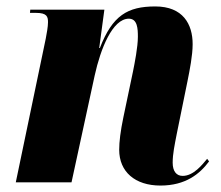

<svg xmlns="http://www.w3.org/2000/svg" viewBox="-20 -566 686 596"><path d="M478 10C556 10 600 -26 629 -65L623 -73C608 -55 581 -20 547 -20C528 -20 516 -34 516 -61C516 -88 522 -116 529 -152L562 -314C569 -349 578 -394 578 -429C578 -491 548 -546 462 -546C376 -546 329 -518 290 -417H288L304 -536H74L73 -526H92C126 -526 129 -514 129 -497C129 -483 125 -462 122 -446L29 0H202L274 -332C292 -414 329 -508 380 -508C407 -508 408 -476 408 -452C408 -420 398 -370 393 -345L363 -202C354 -159 350 -126 350 -101C350 -33 399 10 478 10Z"/></svg>

Font: Noto Serif Display Condensed Black
Style: Italic
Weight: 900
Width: 3
Italic angle: -12°
Designer: Monotype Design Team
Foundry: Monotype Imaging Inc.
Version: Version 2.009